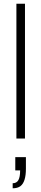

<svg xmlns="http://www.w3.org/2000/svg" viewBox="-20 -743 222 1030"><path d="M68 0V-723H114V0ZM48 267V240Q69 240 78.5 223.5Q88 207 88 171H62V100H119V162Q119 198 111.5 221.5Q104 245 89 256Q74 267 48 267Z"/></svg>

Font: Archivo SemiCondensed Thin
Style: Regular
Weight: 250
Width: 4
Designer: Hector Gatti
Foundry: Omnibus-Type
Version: Version 2.001